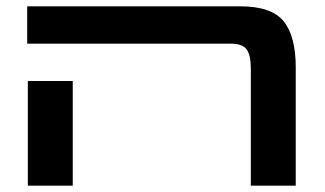

<svg xmlns="http://www.w3.org/2000/svg" viewBox="-20 -587 1026 607"><path d="M773 0V-369Q773 -413 759.5 -431Q746 -449 709 -449H66V-567H740Q838 -567 876.5 -520Q915 -473 915 -373V0ZM68 0V-331H210V0Z"/></svg>

Font: FiraGO SemiBold
Style: Regular
Weight: 600
Designer: bBox Type
Foundry: bBox Type GmbH
Version: Version 1.001;PS 001.001;hotconv 1.0.88;makeotf.lib2.5.64775